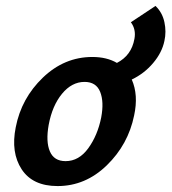

<svg xmlns="http://www.w3.org/2000/svg" viewBox="-20 -620 578 647"><path d="M504 -600Q527 -578 534 -545.5Q541 -513 534 -482Q526 -443 496 -407.5Q466 -372 424 -352Q447 -300 432 -231Q412 -133 340 -63Q268 7 174 7Q90 7 53 -49.5Q16 -106 33 -191Q52 -289 124.5 -358.5Q197 -428 291 -428Q340 -428 374 -408Q423 -433 433 -489Q439 -521 421 -545ZM321 -224Q331 -277 317.5 -310.5Q304 -344 265 -344Q222 -344 189 -304Q156 -264 144 -199Q134 -143 148 -110Q162 -77 201 -77Q246 -77 277.5 -120.5Q309 -164 321 -224Z"/></svg>

Font: EauTest
Style: Bold Italic
Weight: 700
Italic angle: -12°
Designer: Christian Thalmann (Catharsis Fonts)
Version: Version 0.001;PS 000.001;hotconv 1.0.88;makeotf.lib2.5.64775